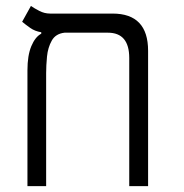

<svg xmlns="http://www.w3.org/2000/svg" viewBox="-20 -632 626 652"><path d="M482.9 -459.5V0H418.9V-435.1Q418.9 -521 346.2 -521H199.2Q168.9 -517.6 155.8 -494.1Q142.6 -470.7 139.6 -439.9Q136.7 -409.2 136.7 -383.8V0H73.2V-393.1Q73.2 -443.8 86.4 -475.3Q99.6 -506.8 120.1 -517.6V-522.5Q98.6 -525.9 82.8 -537.1Q66.9 -548.3 55.2 -558.1L85 -611.8Q96.2 -604 113.5 -595Q130.9 -585.9 150.4 -585.9H362.3Q482.9 -585.9 482.9 -459.5Z"/></svg>

Font: Cascadia Mono PL Light
Style: Regular
Weight: 300
Monospace: yes
Designer: Aaron Bell
Foundry: Saja Typeworks
Version: Version 2404.023; ttfautohint (v1.8.4)